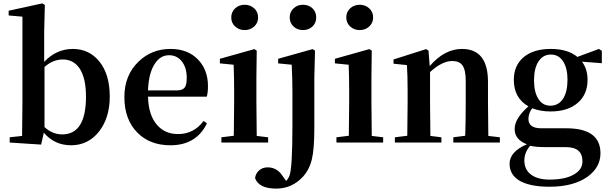

<svg xmlns="http://www.w3.org/2000/svg" viewBox="-20 -839 3582 1130"><path d="M242 -91Q289 -48 346 -48Q486 -48 486 -270Q486 -380 448 -437Q412 -489 350 -489Q292 -489 242 -445ZM240 -475Q312 -551 409 -551Q504 -551 564 -478Q626 -402 626 -271Q626 -146 563 -65Q499 16 398 16Q301 16 238 -58L222 12L37 0V-31L110 -39Q112 -155 112 -235V-741L31 -748V-776L229 -819L244 -810L240 -651Z M1022 -307Q1055 -307 1068 -325Q1079 -341 1079 -381Q1079 -441 1050 -478Q1021 -514 975 -514Q924 -514 892 -465Q855 -411 851 -307ZM851 -270Q854 -160 905 -103Q951 -50 1028 -50Q1121 -50 1178 -127L1198 -113Q1135 16 983 16Q862 16 789 -58Q712 -135 712 -268Q712 -397 796 -477Q873 -551 984 -551Q1085 -551 1145 -489Q1204 -428 1204 -332Q1204 -294 1197 -270Z M1364 -683Q1341 -704 1341 -736Q1341 -769 1364 -790Q1387 -811 1420 -811Q1453 -811 1476 -790Q1499 -769 1499 -736Q1499 -704 1476 -683Q1453 -662 1420 -662Q1387 -662 1364 -683ZM1558 -31V0H1283V-31L1356 -40Q1358 -154 1358 -235V-306Q1358 -383 1355 -458L1274 -466V-493L1477 -550L1491 -541L1489 -385V-235Q1489 -153 1491 -39Z M1708 -683Q1685 -704 1685 -736Q1685 -769 1708 -790Q1730 -811 1763 -811Q1797 -811 1819 -790Q1841 -769 1841 -736Q1841 -704 1819 -683Q1796 -662 1763 -662Q1730 -662 1708 -683ZM1820 -550 1834 -541 1830 -385V-89Q1830 37 1816 96Q1802 158 1763 201Q1698 271 1606 271Q1503 271 1481 209Q1485 180 1507 162Q1527 146 1555 146Q1610 146 1642 195L1664 226Q1677 213 1684 194Q1701 149 1701 -102V-303Q1701 -362 1697 -458L1617 -466V-493Z M2041 -683Q2018 -704 2018 -736Q2018 -769 2041 -790Q2064 -811 2097 -811Q2130 -811 2153 -790Q2176 -769 2176 -736Q2176 -704 2153 -683Q2130 -662 2097 -662Q2064 -662 2041 -683ZM2235 -31V0H1960V-31L2033 -40Q2035 -154 2035 -235V-306Q2035 -383 2032 -458L1951 -466V-493L2154 -550L2168 -541L2166 -385V-235Q2166 -153 2168 -39Z M2922 -31V0H2648V-31L2718 -40Q2721 -124 2721 -235V-363Q2721 -427 2702 -454Q2683 -480 2642 -480Q2582 -480 2511 -415V-235Q2511 -153 2513 -39L2578 -31V0H2304V-31L2377 -40Q2379 -154 2379 -235V-307Q2379 -392 2375 -456L2296 -464V-489L2488 -550L2502 -541L2509 -450Q2596 -551 2699 -551Q2852 -551 2852 -357V-235Q2852 -153 2854 -39Z M3294 -258Q3320 -299 3320 -370Q3320 -438 3294 -478Q3268 -518 3222 -518Q3176 -518 3149 -477Q3123 -437 3123 -367Q3123 -297 3148 -258Q3173 -217 3219 -217Q3267 -217 3294 -258ZM3196 27Q3133 27 3100 19Q3066 59 3066 105Q3066 160 3106 189Q3145 218 3214 218Q3308 218 3359 187Q3408 159 3408 111Q3408 27 3312 27ZM3522 -467 3405 -476Q3438 -433 3438 -369Q3438 -285 3382 -235Q3323 -183 3220 -183Q3160 -183 3112 -202Q3090 -171 3090 -139Q3090 -84 3166 -84H3313Q3514 -84 3514 63Q3514 146 3438 201Q3355 260 3214 260Q3093 260 3032 221Q2979 186 2979 125Q2979 54 3081 10Q3009 -17 3009 -80Q3009 -142 3090 -213Q3004 -262 3004 -369Q3004 -452 3060 -501Q3118 -551 3222 -551Q3322 -551 3378 -504L3505 -551L3522 -540Z"/></svg>

Font: Source Han Serif SC
Style: Bold
Weight: 700
Designer: Ryoko NISHIZUKA  (kana & ideographs); Frank Grießhammer (Latin, Greek & Cyrillic); Wenlong ZHANG  (bopomofo); Sandoll Co
Foundry: Adobe Systems Incorporated
Version: Version 1.001 October 20, 2017